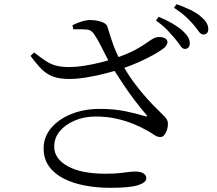

<svg xmlns="http://www.w3.org/2000/svg" viewBox="-20 -850 1040 919"><path d="M817.7 -664.8Q802.3 -683.5 780.8 -706Q759.4 -728.6 726.5 -751.6L739.3 -769.7Q778.5 -753.4 806.8 -736.6Q835.2 -719.8 854.6 -702.4Q872.8 -685.4 880.7 -671.4Q888.5 -657.4 888.3 -641.8Q888.3 -629.6 881.8 -622.7Q875.4 -615.8 864.3 -615.8Q853.6 -616 843.5 -630.8Q833.4 -645.5 817.7 -664.8ZM905.3 -732.9Q888.6 -752.3 868.1 -771.1Q847.6 -789.8 812.7 -812.8L825.3 -830.1Q863.9 -816.2 892.8 -802Q921.7 -787.9 939 -772.7Q959.6 -755.7 968.3 -741Q976.9 -726.3 976.9 -710.7Q976.9 -698.2 970.9 -691.5Q964.8 -684.9 953.9 -684.9Q941.1 -684.9 931.4 -699.4Q921.7 -713.9 905.3 -732.9ZM457.8 -328.8Q529.3 -328.8 585.7 -316.4Q642.1 -304 676 -293.5Q690.4 -289.7 681 -299.9Q653.5 -331.8 625.5 -368.7Q597.5 -405.6 570.4 -446.1Q543.3 -486.5 517.2 -527.6Q500.8 -555.9 486.2 -584.7Q471.5 -613.5 457.9 -640.1Q444.3 -666.7 430.1 -686.9Q417.1 -706.9 395.5 -708.7Q373.9 -710.5 330.7 -710L326.9 -729.3Q352.2 -741.8 373.5 -748Q394.7 -754.2 411.2 -754.2Q438.5 -754.2 463.8 -746.1Q489 -737.9 493.3 -724.2Q501.5 -698.9 510 -671.3Q518.6 -643.6 531.2 -612.4Q543.9 -581.3 564 -545.2Q587.9 -500.9 618 -459.4Q648.2 -417.8 682.2 -380Q716.2 -342.1 750.9 -309Q768.7 -292 775.8 -282.3Q782.9 -272.5 783.7 -259.6Q784.5 -245.9 779.9 -230.5Q775.4 -215.1 767.2 -204.6Q759.1 -194.1 747.9 -194.1Q732.2 -194.1 718.9 -203.8Q705.6 -213.4 684.3 -225.1Q655 -242.1 617.3 -257.3Q579.5 -272.6 534.9 -282.4Q490.2 -292.3 438.5 -292.3Q383 -292.3 337.8 -273.1Q292.6 -253.9 266 -221.7Q239.4 -189.5 239.4 -147.9Q239.4 -90.7 303.7 -54.6Q368.1 -18.5 484.4 -18.5Q523.2 -18.5 548.6 -21.1Q574 -23.7 592.7 -26.3Q611.3 -28.9 628.4 -28.9Q651.4 -28.9 665.9 -20.5Q680.4 -12.1 680.4 3.6Q680.4 23.4 641.2 36.2Q602 49 508.1 49Q445.7 49 388.4 38.4Q331 27.9 286.1 5.3Q241.1 -17.2 214.9 -53.2Q188.8 -89.3 188.8 -140Q188.8 -194.1 224.2 -236.6Q259.6 -279.2 320.8 -304Q381.9 -328.8 457.8 -328.8ZM532.5 -571.6Q594.3 -593.2 629.4 -612.4Q664.5 -631.7 683.8 -646.1Q703.1 -660.5 718 -667.7Q732.5 -674.2 750.5 -672.4Q768.4 -670.7 776.9 -661Q783.8 -652.4 780.1 -641.4Q776.5 -630.5 766 -620.8Q750 -607.7 718.1 -589.5Q686.2 -571.3 644.7 -552.8Q603.3 -534.3 557.7 -519.3Q527.5 -509.5 484.4 -498.5Q441.4 -487.4 396.4 -479.8Q351.4 -472.2 312.7 -472Q265.2 -471.8 234 -483.5Q202.8 -495.1 178.3 -519.8Q153.9 -544.4 126 -582.7L143.7 -598.8Q174.5 -574.7 197.7 -559Q220.9 -543.4 247.2 -536.2Q273.5 -529 312.8 -529Q344 -529.2 383.8 -535.3Q423.5 -541.5 463.1 -551.5Q502.6 -561.5 532.5 -571.6Z"/></svg>

Font: Noto Serif KR
Style: Regular
Weight: 200
Designer: Ryoko NISHIZUKA 西塚涼子 (kana & ideographs); Frank Grießhammer (Latin, Greek & Cyrillic); Wenlong ZHANG 张文龙 (bopomofo); San
Foundry: Adobe
Version: Version 2.001;hotconv 1.1.0;makeotfexe 2.6.0